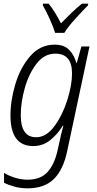

<svg xmlns="http://www.w3.org/2000/svg" viewBox="-20 -785 527 1045"><path d="M330 -606Q350 -639 391 -684Q432 -729 459 -756L460 -765H426Q398 -743 368.5 -714.5Q339 -686 312 -658Q278 -724 245 -765H214L213 -756Q229 -729 250 -683Q271 -637 280 -606ZM93 -158Q93 -228 115 -306Q137 -384 179 -438.5Q221 -493 281 -493Q372 -493 372 -386Q372 -321 346 -239.5Q320 -158 276 -98Q232 -38 177 -38Q93 -38 93 -158ZM346 36 467 -532H423L398 -443H395Q385 -483 357.5 -512.5Q330 -542 278 -542Q199 -542 145 -480Q91 -418 64 -328.5Q37 -239 37 -156Q37 10 161 10Q213 10 253 -22Q293 -54 322 -101H325Q320 -84 313.5 -57Q307 -30 303 -10L293 35Q275 113 237 153Q199 193 130 193Q94 193 59 181.5Q24 170 2 156V210Q24 221 57.5 230.5Q91 240 130 240Q222 240 273.5 189Q325 138 346 36Z"/></svg>

Font: Noto Sans UI SemiCondensed Light
Style: Italic
Weight: 300
Width: 4
Designer: Monotype Design Team
Foundry: Monotype Imaging Inc.
Version: 1.001